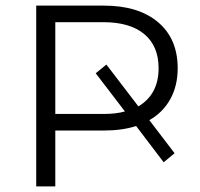

<svg xmlns="http://www.w3.org/2000/svg" viewBox="-20 -664 713 684"><path d="M512 -236 602 -118 563 -86 465 -215Q415 -199 350 -199H177V0H109V-644H350Q473 -644 543 -585Q613 -526 613 -421Q613 -358 586.5 -310.5Q560 -263 512 -236ZM425 -267 321 -403 359 -434 473 -285Q545 -328 545 -421Q545 -500 494 -542.5Q443 -585 348 -585H177V-258H348Q394 -258 425 -267Z"/></svg>

Font: Montserrat Ace
Style: Regular
Weight: 400
Designer: Julieta Ulanovsky
Foundry: Julieta Ulanovsky
Version: Version 1